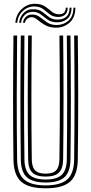

<svg xmlns="http://www.w3.org/2000/svg" viewBox="-20 -988 482 1015"><path d="M221.5 7.5Q131.2 7.5 91.8 -27.8Q52.2 -63 51.2 -144.8Q49 -303.5 49.1 -468.1Q49.2 -632.8 51.2 -800H70.5Q68.8 -643 68.5 -476.6Q68.2 -310.2 70.5 -145Q71.5 -71 106.9 -39.5Q142.2 -8 221.5 -8Q300.2 -8 335.6 -39.5Q371 -71 372 -145Q374 -307 373.9 -471.5Q373.8 -636 372 -800H391.2Q393.2 -636 393.4 -472.6Q393.5 -309.2 391.2 -144.8Q390.2 -63 350.8 -27.8Q311.2 7.5 221.5 7.5ZM221.5 -23.2Q152 -23.2 121.4 -51.6Q90.8 -80 90 -145.2Q87.8 -309.5 87.9 -472.6Q88 -635.8 90 -800H109.2Q107.5 -641 107.2 -475.8Q107 -310.5 109.2 -145.5Q110 -88 136.2 -63.5Q162.5 -39 221.5 -39Q280.2 -39 306.2 -63.5Q332.2 -88 333.2 -145.5Q335.2 -307.5 335.1 -471.8Q335 -636 333.2 -800H352.5Q354.5 -635.2 354.6 -472.4Q354.8 -309.5 352.5 -145.2Q351.8 -80 321.2 -51.6Q290.8 -23.2 221.5 -23.2ZM221.5 -54.5Q172.8 -54.5 151 -75.6Q129.2 -96.8 128.8 -145.8Q126.5 -310 126.6 -472.9Q126.8 -635.8 128.8 -800H148Q146.2 -643 146 -476.4Q145.8 -309.8 148 -146Q148.5 -105.8 165.2 -87.9Q182 -70 221.5 -70Q260.5 -70 277.1 -87.9Q293.8 -105.8 294.2 -146Q296.5 -309 296.4 -472.4Q296.2 -635.8 294.2 -800H313.8Q315.8 -634.8 315.9 -472.2Q316 -309.8 313.8 -145.8Q313 -96.5 291.4 -75.5Q269.8 -54.5 221.5 -54.5ZM61.2 -867.5Q64.5 -912.2 96 -941.2Q127.5 -970.2 171.2 -967.8Q200.5 -966.2 219 -953.2Q237.5 -940.2 252.9 -927.1Q268.2 -914 287.8 -912.8Q304.8 -911.2 315.9 -918.9Q327 -926.5 327.8 -947.5H338Q337.2 -920.5 322.1 -908.8Q307 -897 283.8 -898.5Q258.8 -899.8 242.4 -912.9Q226 -926 209.5 -939Q193 -952 167.8 -953.5Q129.2 -956 101.8 -930.9Q74.2 -905.8 71.2 -867.5ZM81.5 -867.5Q83.8 -899 105.8 -920.4Q127.8 -941.8 161.5 -939.2Q187 -938 204.2 -924.9Q221.5 -911.8 238.2 -898.6Q255 -885.5 278.8 -884.5Q309.2 -882.8 328.5 -897.9Q347.8 -913 348 -947.5H358.2Q358 -906.2 334.5 -887.4Q311 -868.5 276.8 -870.2Q249.8 -871.5 231.4 -884.5Q213 -897.5 196.8 -910.6Q180.5 -923.8 159.2 -925.2Q129.5 -927 111.5 -909.5Q93.5 -892 91.5 -867.5ZM101.8 -867.5Q103 -885.2 116.8 -899Q130.5 -912.8 155.5 -911Q175.5 -909.8 192.2 -896.6Q209 -883.5 227.9 -870.4Q246.8 -857.2 273.2 -856Q311.5 -854 339.8 -876.9Q368 -899.8 368.2 -947.5H378.5Q378 -892.8 345.2 -866.1Q312.5 -839.5 270.5 -841.8Q239 -843 217 -856.1Q195 -869.2 179.5 -882.4Q164 -895.5 151.5 -896.8Q134.5 -898.5 123.5 -888.4Q112.5 -878.2 111.8 -867.5Z"/></svg>

Font: Big Shoulders Inline Text SemiBold
Style: Regular
Weight: 600
Designer: Patric King
Foundry: XO Type Co
Version: Version 1.000